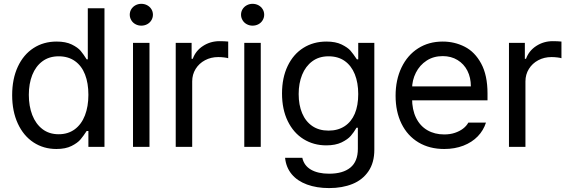

<svg xmlns="http://www.w3.org/2000/svg" viewBox="-20 -749 2897 979"><path d="M42 -263.7Q42 -346.7 70.8 -408.7Q99.6 -470.7 150.9 -503.9Q202.1 -537.1 268.6 -537.1Q315.4 -537.1 346.2 -522Q377 -506.8 391.6 -489.3Q406.2 -471.7 421.9 -446.3H427.7V-707H512.7V0H430.7V-81.1H421.9Q405.3 -55.7 390.6 -38.1Q376 -20.5 345.2 -4.9Q314.5 10.7 267.6 10.7Q202.1 10.7 150.9 -22.9Q99.6 -56.6 70.8 -119.1Q42 -181.6 42 -263.7ZM430.7 -265.6Q430.7 -325.2 413.6 -369.1Q396.5 -413.1 362.3 -437.5Q328.1 -461.9 279.3 -461.9Q230.5 -461.9 196.3 -436.5Q162.1 -411.1 144.5 -366.7Q127 -322.3 127 -265.6Q127 -208 144.5 -162.6Q162.1 -117.2 196.3 -90.8Q230.5 -64.5 279.3 -64.5Q327.1 -64.5 361.3 -89.8Q395.5 -115.2 413.1 -160.6Q430.7 -206.1 430.7 -265.6Z M658.2 -530.3H742.2V0H658.2ZM641.6 -673.8Q641.6 -689.5 649.4 -702.1Q657.2 -714.8 670.9 -722.2Q684.6 -729.5 700.2 -729.5Q716.8 -729.5 730.5 -722.2Q744.1 -714.8 752 -702.1Q759.8 -689.5 759.8 -673.8Q759.8 -659.2 752 -646Q744.1 -632.8 730.5 -625.5Q716.8 -618.2 700.2 -618.2Q684.6 -618.2 670.9 -625.5Q657.2 -632.8 649.4 -646Q641.6 -659.2 641.6 -673.8Z M876 -530.3H957V-449.2H962.9Q977.5 -490.2 1015.1 -514.6Q1052.7 -539.1 1099.6 -539.1Q1124 -539.1 1143.6 -537.1V-452.1Q1138.7 -454.1 1123 -456.1Q1107.4 -458 1092.8 -458Q1055.7 -458 1025.4 -441.9Q995.1 -425.8 977.5 -397.5Q960 -369.1 960 -334V0H876Z M1225.6 -530.3H1309.6V0H1225.6ZM1209 -673.8Q1209 -689.5 1216.8 -702.1Q1224.6 -714.8 1238.3 -722.2Q1252 -729.5 1267.6 -729.5Q1284.2 -729.5 1297.9 -722.2Q1311.5 -714.8 1319.3 -702.1Q1327.1 -689.5 1327.1 -673.8Q1327.1 -659.2 1319.3 -646Q1311.5 -632.8 1297.9 -625.5Q1284.2 -618.2 1267.6 -618.2Q1252 -618.2 1238.3 -625.5Q1224.6 -632.8 1216.8 -646Q1209 -659.2 1209 -673.8Z M1433.6 55.7H1521.5Q1530.3 95.7 1565.9 116.2Q1601.6 136.7 1658.2 136.7Q1728.5 136.7 1766.6 105.5Q1804.7 74.2 1804.7 9.8V-97.7H1797.9Q1784.2 -74.2 1768.6 -56.2Q1752.9 -38.1 1721.7 -22.9Q1690.4 -7.8 1643.6 -7.8Q1579.1 -7.8 1527.8 -39.6Q1476.6 -71.3 1447.3 -131.3Q1418 -191.4 1418 -272.5Q1418 -352.5 1446.8 -412.6Q1475.6 -472.7 1526.9 -504.9Q1578.1 -537.1 1644.5 -537.1Q1691.4 -537.1 1722.2 -522Q1752.9 -506.8 1766.6 -491.2Q1780.3 -475.6 1799.8 -446.3H1806.6V-530.3H1888.7V14.6Q1888.7 80.1 1858.9 124Q1829.1 168 1777.3 189Q1725.6 210 1658.2 210Q1594.7 210 1545.4 191.9Q1496.1 173.8 1467.3 139.2Q1438.5 104.5 1433.6 55.7ZM1806.6 -269.5Q1806.6 -327.1 1789.1 -370.6Q1771.5 -414.1 1737.8 -438Q1704.1 -461.9 1655.3 -461.9Q1606.4 -461.9 1572.3 -436.5Q1538.1 -411.1 1520.5 -367.7Q1502.9 -324.2 1502.9 -269.5Q1502.9 -213.9 1520.5 -171.9Q1538.1 -129.9 1572.3 -106.4Q1606.4 -83 1655.3 -83Q1703.1 -83 1737.3 -105.5Q1771.5 -127.9 1789.1 -169.4Q1806.6 -210.9 1806.6 -269.5Z M1997.1 -260.7Q1997.1 -341.8 2027.3 -404.8Q2057.6 -467.8 2111.8 -502.4Q2166 -537.1 2237.3 -537.1Q2297.9 -537.1 2349.6 -510.7Q2401.4 -484.4 2433.6 -424.8Q2465.8 -365.2 2465.8 -272.5V-237.3H2055.7V-308.6H2380.9Q2380.9 -353.5 2363.3 -388.2Q2345.7 -422.9 2313 -442.9Q2280.3 -462.9 2237.3 -462.9Q2190.4 -462.9 2155.3 -439.9Q2120.1 -417 2100.6 -378.4Q2081.1 -339.8 2081.1 -295.9V-248Q2081.1 -189.5 2101.6 -147.9Q2122.1 -106.4 2159.2 -85Q2196.3 -63.5 2245.1 -63.5Q2275.4 -63.5 2299.8 -71.8Q2324.2 -80.1 2341.3 -93.3Q2358.4 -106.4 2368.2 -124H2458Q2445.3 -84 2416 -53.7Q2386.7 -23.4 2342.8 -6.3Q2298.8 10.7 2245.1 10.7Q2169.9 10.7 2113.8 -22.9Q2057.6 -56.6 2027.3 -118.2Q1997.1 -179.7 1997.1 -260.7Z M2575.2 -530.3H2656.2V-449.2H2662.1Q2676.8 -490.2 2714.4 -514.6Q2752 -539.1 2798.8 -539.1Q2823.2 -539.1 2842.8 -537.1V-452.1Q2837.9 -454.1 2822.3 -456.1Q2806.6 -458 2792 -458Q2754.9 -458 2724.6 -441.9Q2694.3 -425.8 2676.8 -397.5Q2659.2 -369.1 2659.2 -334V0H2575.2Z"/></svg>

Font: Pretendard Std Variable
Style: Regular
Weight: 400
Designer: Base glyphs from Inter by Rasmus Andersson; Hangeul glyphs from Noto Sans CJK(Source Han Sans) by Jang Soo-young and Kan
Foundry: Kil Hyung-jin
Version: Version 1.309;Glyphs 3.2 (3225)